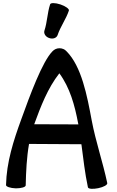

<svg xmlns="http://www.w3.org/2000/svg" viewBox="-20 -1167 736 1210"><path d="M343 -946C361 -1000 396 -1046 414 -1100C418 -1110 394 -1128 361 -1139C328 -1150 299 -1150 296 -1140C278 -1086 278 -1028 260 -974C254 -955 268 -934 291 -927C314 -919 337 -928 343 -946ZM142 1C144 -86 148 -174 163 -260L493 -258C505 -167 515 -76 534 13C536 24 565 26 599 19C633 12 658 -2 656 -13C628 -146 583 -275 558 -408C529 -564 494 -749 399 -844C388 -856 372 -863 355 -863C338 -863 322 -856 311 -844C247 -780 168 -565 114 -415C65 -281 21 -144 18 -1C17 9 45 19 80 20C114 20 142 12 142 1ZM196 -385C237 -497 280 -610 354 -705C421 -614 451 -503 472 -392C473 -389 473 -386 474 -383L196 -384Z"/></svg>

Font: Nupuram
Style: Bold
Weight: 700
Designer: Santhosh Thottingal (santhosh.thottingal@gmail.com)
Foundry: SMC
Version: Version 1.000